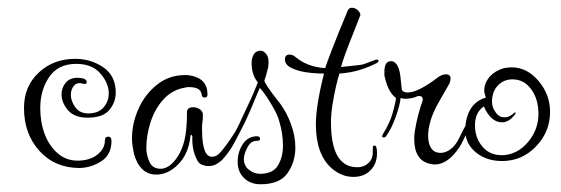

<svg xmlns="http://www.w3.org/2000/svg" viewBox="-20 -435 1450 496"><path d="M186 -1Q122 -1 82 -45Q42 -89 42 -156Q42 -212 80 -247.5Q118 -283 174 -283Q215 -283 247 -261Q279 -239 279 -196Q279 -171 262.5 -151Q246 -131 206 -131Q172 -131 155.5 -150.5Q139 -170 139 -191Q139 -208 149.5 -221Q160 -234 180 -234Q184 -234 188 -233.5Q192 -233 196 -232Q204 -229 204 -223Q204 -216 194 -219Q179 -223 171 -213.5Q163 -204 163 -190Q163 -174 174.5 -158Q186 -142 208 -142Q234 -142 247.5 -157.5Q261 -173 261 -194Q261 -220 239.5 -245Q218 -270 177 -270Q130 -270 107 -236Q84 -202 84 -156Q84 -119 95.5 -88.5Q107 -58 129 -39Q151 -20 180 -20Q212 -20 231.5 -35.5Q251 -51 251 -72Q251 -82 260 -82Q268 -82 268 -71Q268 -36 242.5 -19Q217 -2 186 -1Z M384 16Q341 16 326 -38Q324 -48 322.5 -57.5Q321 -67 321 -77Q321 -117 338 -154.5Q355 -192 386 -216.5Q417 -241 457 -241H465Q467 -240 472 -240Q516 -232 516 -191Q516 -183 509 -183Q501 -183 501 -191Q499 -202 490.5 -206Q482 -210 468 -210Q462 -210 460 -209Q426 -204 403 -179Q380 -154 369 -119.5Q358 -85 358 -52Q358 -35 366 -17Q374 1 395 1Q409 1 422 -10.5Q435 -22 444 -39Q455 -60 459 -85Q463 -110 463 -145Q463 -158 479 -158Q488 -158 496 -153Q503 -148 504 -141Q504 -136 504 -130.5Q504 -125 503 -120Q502 -115 502 -109Q502 -103 502 -98Q502 -64 509 -46Q515 -30 528 -30Q538 -30 547 -39Q554 -46 565 -61Q576 -76 586 -92Q596 -108 600 -117Q603 -122 606 -122Q608 -122 609.5 -119.5Q611 -117 609 -113Q598 -89 584.5 -64.5Q571 -40 553 -21Q546 -15 538 -10.5Q530 -6 519 -6Q510 -6 501.5 -9.5Q493 -13 489 -22Q482 -35 479 -51Q476 -67 477 -82Q475 -87 474 -87Q472 -87 472 -83Q467 -37 440 -10Q414 16 384 16Z M653 41Q627 41 610.5 25Q594 9 594 -17Q594 -43 607.5 -63Q621 -83 644 -83Q652 -83 652 -76Q652 -71 642 -71Q628 -71 619 -54Q610 -37 610 -24Q610 -7 623 3.5Q636 14 652 14Q685 14 698 -7.5Q711 -29 711 -59Q711 -75 708.5 -91Q706 -107 701 -123Q698 -135 689 -151.5Q680 -168 669.5 -184Q659 -200 651 -208Q639 -179 626.5 -149.5Q614 -120 600 -94Q599 -91 595 -91Q587 -91 590 -99Q594 -106 597.5 -113.5Q601 -121 606 -132L628 -179Q633 -190 637.5 -201Q642 -212 646 -222Q630 -242 630 -272Q630 -285 635.5 -294.5Q641 -304 654 -304Q661 -304 668 -295Q676 -285 673 -262Q672 -257 668.5 -244.5Q665 -232 663 -227Q663 -223 671.5 -210.5Q680 -198 690 -185Q700 -172 704 -167Q721 -144 732 -113.5Q743 -83 743 -54Q743 -17 723 12Q703 41 653 41Z M893 22Q862 22 836 -1Q796 -37 796 -114Q796 -137 801 -169Q806 -201 817 -245Q793 -245 769.5 -248.5Q746 -252 728 -262Q716 -270 716 -281Q716 -294 728 -294Q736 -294 743 -288Q774 -262 820 -259Q822 -266 836 -303Q850 -340 878 -407Q881 -415 889 -415Q897 -415 904 -409Q911 -402 911 -396L891 -345Q868 -288 861 -262L890 -265Q896 -266 903.5 -266.5Q911 -267 919 -269Q930 -273 936.5 -275.5Q943 -278 946 -279Q950 -281 953 -281Q958 -281 958 -278Q958 -276 955 -273Q934 -262 910 -254.5Q886 -247 857 -245Q853 -234 848 -212Q843 -190 839 -165Q835 -140 835 -119Q835 -3 903 -3Q921 -3 933 -15Q943 -25 943 -40V-49Q943 -57 944 -58Q945 -59 947 -59Q951 -59 952 -55Q954 -49 954 -40Q954 -11 936 6Q920 22 893 22Z M1103 -10Q1101 -10 1097.5 -10.5Q1094 -11 1090 -12Q1050 -21 1050 -77Q1050 -82 1050.5 -87.5Q1051 -93 1052 -98Q1055 -117 1060 -136.5Q1065 -156 1072 -176V-178Q1072 -187 1063 -187Q1058 -187 1050 -183Q1038 -180 1030 -180H1024Q1021 -180 1015 -182Q1013 -163 1002.5 -133.5Q992 -104 978 -84Q976 -80 971 -80Q964 -80 970 -90Q987 -117 994.5 -143.5Q1002 -170 1003 -182Q983 -196 974 -236Q973 -238 973 -243V-249Q973 -277 990 -277Q1003 -277 1010 -258Q1013 -250 1014.5 -236.5Q1016 -223 1018 -203Q1022 -196 1033 -196Q1060 -196 1111 -235Q1122 -243 1132 -243Q1144 -243 1144 -232Q1144 -231 1143.5 -228Q1143 -225 1142 -221L1114 -172Q1099 -146 1092.5 -124Q1086 -102 1086 -85Q1086 -51 1106 -42Q1110 -41 1113 -40.5Q1116 -40 1118 -40Q1131 -40 1144 -49.5Q1157 -59 1167 -80L1178 -102L1190 -123Q1191 -127 1195 -127Q1197 -127 1199 -124.5Q1201 -122 1200 -120Q1197 -114 1190 -100Q1183 -86 1176.5 -72.5Q1170 -59 1167 -55Q1137 -10 1103 -10Z M1277 -19Q1238 -19 1211 -40Q1182 -63 1182 -98Q1182 -131 1196 -154Q1209 -175 1235 -183Q1231 -194 1231 -202Q1231 -220 1245 -237Q1260 -253 1282 -259Q1287 -260 1292 -260.5Q1297 -261 1302 -261Q1342 -261 1372 -225Q1401 -190 1401 -146Q1401 -94 1364 -56Q1328 -19 1277 -19ZM1277 -34Q1316 -35 1344 -68Q1371 -100 1371 -141Q1371 -177 1354 -202Q1335 -230 1304 -230Q1282 -230 1267 -215Q1251 -199 1251 -172Q1251 -158 1259 -147Q1268 -132 1283 -132H1285Q1296 -132 1309 -144L1311 -145L1312 -144Q1312 -141 1310 -139Q1295 -119 1277 -119Q1248 -119 1230 -160Q1207 -145 1207 -111Q1207 -81 1224 -59Q1243 -34 1277 -34Z"/></svg>

Font: Puppies Play
Style: Regular
Weight: 400
Designer: Robert E. Leuschke
Foundry: Robert E. Leuschke
Version: Version 1.010; ttfautohint (v1.8.3)